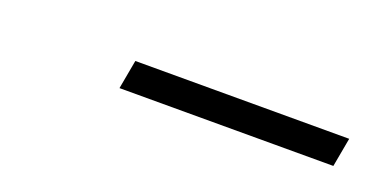

<svg xmlns="http://www.w3.org/2000/svg" viewBox="-20 -704 399 205"><g transform="rotate(20 179.0 -601.5)"><path d="M115 -618H358L352 -585H109Z"/></g></svg>

Font: Chakra Petch ExtraLight
Style: Italic
Weight: 275
Italic angle: -10°
Designer: Katatrad Aksorn Co.,Ltd.
Foundry: Cadson Demak Co.,Ltd.
Version: Version 1.000; ttfautohint (v1.6)